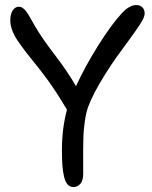

<svg xmlns="http://www.w3.org/2000/svg" viewBox="-20 -733 605 766"><path d="M272.9 13.2Q258.8 13.2 249.5 2.7Q240.2 -7.8 235.4 -29.1Q230.5 -50.3 228.8 -75Q227.1 -99.6 227.1 -134.8Q227.1 -220.7 247.1 -294.9L245.1 -298.8Q203.6 -368.2 172.1 -411.4Q140.6 -454.6 110.4 -491.2Q80.1 -527.8 57.1 -561Q21 -610.8 21 -651.9Q21 -675.8 30.5 -690.9Q40 -706.1 55.2 -706.1Q59.1 -706.1 62.7 -705.1Q66.4 -704.1 69.8 -701.7Q73.2 -699.2 76.2 -696.8Q79.1 -694.3 82.8 -689.7Q86.4 -685.1 89.1 -681.2Q91.8 -677.2 95.9 -670.2Q100.1 -663.1 103 -658Q106 -652.8 111.1 -643.6Q116.2 -634.3 120.1 -627.9Q147 -581.5 198.2 -514.6Q249.5 -447.8 283.2 -389.2Q317.9 -465.3 371.3 -550.8Q424.8 -636.2 467.8 -682.1Q497.1 -712.9 523.9 -712.9Q538.6 -712.9 547.9 -703.9Q557.1 -694.8 557.1 -679.2Q557.1 -671.9 553.2 -662.1Q549.3 -652.3 538.8 -636.2Q528.3 -620.1 521.2 -610.1Q514.2 -600.1 496.1 -575.2Q478 -550.3 471.2 -541Q418 -470.2 376.7 -398.7Q335.4 -327.1 325.2 -285.2Q321.3 -269.5 318.6 -250.2Q315.9 -231 314.5 -216.3Q313 -201.7 312.5 -174.6Q312 -147.5 311.8 -134.8Q311.5 -122.1 311.8 -86.9Q312 -51.8 312 -40Q312 -12.2 300.5 0.5Q289.1 13.2 272.9 13.2Z"/></svg>

Font: Shantell Sans Normal
Style: Regular
Weight: 400
Designer: Stephen Nixon, Anya Danilova, Shantell Martin
Foundry: Arrow Type
Version: Version 1.006;[559af2be0]